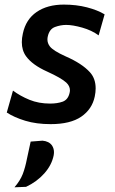

<svg xmlns="http://www.w3.org/2000/svg" viewBox="-20 -529 499 836"><path d="M200.5 11.5Q138.5 11.5 90 -3.2Q41.5 -18 9.5 -39L36.5 -134.5Q68 -111 108.2 -94.5Q148.5 -78 198 -78Q229.5 -78 252.5 -86.2Q275.5 -94.5 282.5 -122.5Q284.5 -129.5 284.5 -136Q284.5 -154.5 268.5 -169.5Q246.5 -189.5 186 -217Q121 -246 93.5 -284Q75 -309.5 75 -345.5Q75 -363 79.5 -383Q92.5 -444.5 139.5 -476.8Q186.5 -509 258 -509Q312.5 -509 358.8 -497Q405 -485 435.5 -466.5L409.5 -375Q379.5 -397 338 -408.8Q296.5 -420.5 268 -420.5Q244 -420.5 219.5 -411.5Q195 -402.5 188 -370Q186.5 -363.5 186.5 -357Q186.5 -341 197 -327Q211.5 -308 266 -283.5Q337 -252.5 371.5 -214.5Q396.5 -187 396.5 -144Q396.5 -127.5 392.5 -108.5Q381 -53.5 333.8 -21Q286.5 11.5 200.5 11.5ZM43 286.5Q68 257.5 79 229Q90 200.5 97.5 161.5Q101.5 143 105.5 124.5Q109.5 106 113.5 87.5L165 83.5Q193.5 86 206.5 104.5Q215 117.5 215 133.5Q215 140.5 213.5 148.5Q205 190 172.8 226.2Q140.5 262.5 93.5 284.5Z"/></svg>

Font: Heraclito Medium
Style: Italic
Weight: 500
Italic angle: -12°
Designer: Kostas Bartsokas (font) & Cristiano Sobral (main changes)
Foundry: Kostas Bartsokas (font) & Cristiano Sobral (main changes)
Version: Version 1.00;July 8, 2020;FontCreator 13.0.0.2655 64-bit